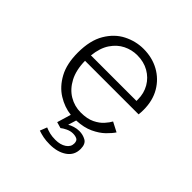

<svg xmlns="http://www.w3.org/2000/svg" viewBox="-185 -666 1020 1020"><g transform="rotate(45 325.0 -156.0)"><path d="M333.5 200Q305 200 284 195.8Q263 191.5 244 185L259.5 145.5Q276 152.5 294 157Q312 161.5 337.5 161.5Q374 161.5 398 145.5Q422 129.5 422 104Q422 83 409.2 77Q396.5 71 379.5 71Q360.5 71 341.2 80.2Q322 89.5 312 98L277.5 88L301 9.5Q249 3.5 201.5 -26Q154 -55.5 123.8 -111Q93.5 -166.5 93.5 -251Q93.5 -342.5 127.8 -400.2Q162 -458 215.5 -485Q269 -512 327 -512Q392 -512 443.8 -483.5Q495.5 -455 525.8 -403.5Q556 -352 556 -282.5Q556 -275 555.5 -264.5Q555 -254 554 -247H151.5Q152.5 -178.5 177.2 -131.5Q202 -84.5 242.2 -60.5Q282.5 -36.5 330 -36.5Q377.5 -36.5 408.8 -51.8Q440 -67 458.2 -87.8Q476.5 -108.5 485 -124.5L539 -96.5Q526.5 -77.5 501.8 -53.2Q477 -29 437.8 -10.5Q398.5 8 342.5 10.5L328.5 56.5Q340.5 49 358.2 43.5Q376 38 394.5 38Q421 38 443.8 50.5Q466.5 63 466.5 101Q466.5 148 428.8 174Q391 200 333.5 200ZM327 -464.5Q286 -464.5 249 -446.2Q212 -428 186 -389.5Q160 -351 153.5 -289.5H495.5V-300.5Q495.5 -346.5 474 -383.8Q452.5 -421 414.5 -442.8Q376.5 -464.5 327 -464.5Z"/></g></svg>

Font: Trispace ExtraLight
Style: Regular
Weight: 200
Designer: Tyler Finck
Foundry: Etcetera Type Company
Version: Version 1.210; ttfautohint (v1.8.3)